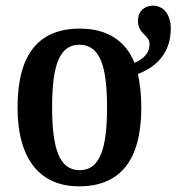

<svg xmlns="http://www.w3.org/2000/svg" viewBox="-20 -648 623 678"><path d="M259 10C404 10 479 -81 479 -269C479 -315 474 -354 467 -387C536 -412 583 -466 583 -546C583 -599 556 -628 520 -628C489 -628 467 -607 467 -575C467 -527 508 -526 508 -492C508 -460 487 -440 455 -426C422 -508 354 -547 262 -547C117 -547 42 -457 42 -269C42 -81 125 10 259 10ZM261 -47C190 -47 164 -123 164 -269C164 -415 189 -490 260 -490C333 -490 358 -415 358 -269C358 -123 333 -47 261 -47Z"/></svg>

Font: Noto Serif Condensed Semi
Style: Regular
Weight: 600
Width: 3
Designer: Monotype Design Team
Foundry: Monotype Imaging Inc.
Version: Version 1.002